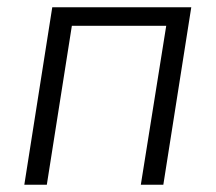

<svg xmlns="http://www.w3.org/2000/svg" viewBox="-20 -509 594 529"><path d="M47 0 124 -489H507L430 0H368L438 -438H178L109 0Z"/></svg>

Font: Nunito Sans 10pt SemiCondensed Light
Style: Italic
Weight: 300
Width: 4
Italic angle: -9°
Designer: Vernon Adams
Foundry: Vernon Adams
Version: Version 3.101;gftools[0.9.27]